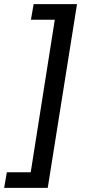

<svg xmlns="http://www.w3.org/2000/svg" viewBox="-72 -725 418 925"><path d="M-52 180 -39 105H76L192 -630H77L90 -705H299L158 180Z"/></svg>

Font: Nunito Sans 7pt SemiCondensed Medium
Style: Italic
Weight: 500
Width: 4
Italic angle: -9°
Designer: Vernon Adams
Foundry: Vernon Adams
Version: Version 3.101;gftools[0.9.27]